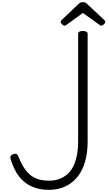

<svg xmlns="http://www.w3.org/2000/svg" viewBox="-20 -1740 1011 1779"><path d="M432 19Q342 19 272 -13Q202 -45 154 -108.5Q106 -172 79 -266Q73 -285 80 -296Q87 -307 105 -312Q124 -319 134 -313Q144 -307 151 -288Q183 -208 221.5 -159Q260 -110 311 -88Q362 -66 432 -66Q485 -66 527.5 -81Q570 -96 603.5 -125.5Q637 -155 659 -199Q681 -243 692.5 -301.5Q704 -360 704 -432V-1426Q704 -1440 715 -1446.5Q726 -1453 748 -1453Q770 -1453 781 -1446.5Q792 -1440 792 -1426V-433Q792 -345 776 -273Q760 -201 728.5 -146.5Q697 -92 653 -55.5Q609 -19 553.5 0Q498 19 432 19ZM578 -1502Q568 -1502 555.5 -1514Q543 -1526 543 -1536Q543 -1539 543 -1543Q543 -1547 549 -1552L704 -1700Q711 -1707 720 -1713.5Q729 -1720 748 -1720Q767 -1720 775.5 -1713.5Q784 -1707 791 -1700L949 -1552Q954 -1547 954.5 -1543Q955 -1539 955 -1536Q955 -1526 942 -1514Q929 -1502 919 -1502Q913 -1502 908 -1505.5Q903 -1509 895 -1515L748 -1620L603 -1515Q596 -1509 590 -1505.5Q584 -1502 578 -1502Z"/></svg>

Font: Playwrite ID
Style: Regular
Weight: 400
Designer: Veronika Burian, José Scaglione
Foundry: TypeTogether
Version: Version 1.002